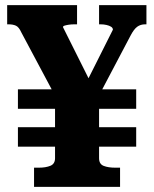

<svg xmlns="http://www.w3.org/2000/svg" viewBox="-20 -730 600 750"><path d="M50 -381H512V-305H50ZM50 -233H512V-157H50ZM195 -375H367V-112Q367 -89 385 -82Q403 -75 430 -75H449V0H113V-75H132Q159 -75 177 -82.5Q195 -90 195 -112ZM352 -329 209 -330 63 -604Q54 -624 42.5 -629.5Q31 -635 13 -635H8V-710H281V-635H271Q259 -635 249 -633.5Q239 -632 232.5 -630Q226 -628 226 -624L347 -382L301 -375L421 -614Q421 -621 414 -625.5Q407 -630 396 -632.5Q385 -635 373 -635H367V-710H552V-635H547Q529 -635 516 -625.5Q503 -616 490 -591Z"/></svg>

Font: Roboto Serif
Style: Bold
Weight: 700
Designer: Greg Gazdowicz
Foundry: Commercial Type
Version: Version 1.008